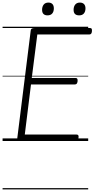

<svg xmlns="http://www.w3.org/2000/svg" viewBox="-20 -1092 732 1487"><path d="M139 0Q126 0 119 -5.5Q112 -11 114 -23L218 -856Q219 -866 226 -870.5Q233 -875 248 -875H677Q687 -875 690 -869Q693 -863 692 -850Q691 -837 686 -831Q681 -825 672 -825H269L226 -488H566Q575 -488 578.5 -482Q582 -476 581 -463Q579 -449 574 -443.5Q569 -438 560 -438H220L172 -50H573Q583 -50 586.5 -44Q590 -38 588 -25Q587 -12 582 -6Q577 0 568 0ZM348 -973Q328 -973 317 -983.5Q306 -994 306 -1016Q306 -1041 318.5 -1056.5Q331 -1072 355 -1072Q375 -1072 386 -1060.5Q397 -1049 397 -1027Q397 -1002 384.5 -987.5Q372 -973 348 -973ZM593 -973Q572 -973 561 -983.5Q550 -994 550 -1016Q550 -1041 562.5 -1056.5Q575 -1072 599 -1072Q619 -1072 630.5 -1060.5Q642 -1049 642 -1027Q642 -1002 629.5 -987.5Q617 -973 593 -973ZM0 365H663V375H0ZM0 -20H663V0H0ZM0 -505H663V-500H0ZM0 -885H663V-875H0Z"/></svg>

Font: Playwrite GB J Guides
Style: Italic
Weight: 400
Italic angle: -7.01216°
Designer: Veronika Burian, José Scaglione
Foundry: TypeTogether
Version: Version 1.003